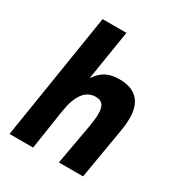

<svg xmlns="http://www.w3.org/2000/svg" viewBox="-185 -914 969 1039"><g transform="rotate(30 300.0 -395.0)"><path d="M153 -790H302L252 -478Q279.5 -519.5 313.8 -536.8Q348 -554 394.5 -554Q548.5 -554 548.5 -396.5Q548.5 -362 542 -324.5L487 0H336L381.5 -254.5Q390 -304 390 -334Q390 -372.5 376.2 -390Q362.5 -407.5 332 -407.5Q237 -407.5 212.5 -246L175 0H27.5Z"/></g></svg>

Font: JuliaMono ExtraBold
Style: Italic
Weight: 800
Italic angle: -9°
Monospace: yes
Designer: cormullion
Foundry: corm
Version: Version 0.057; ttfautohint (v1.8.4)